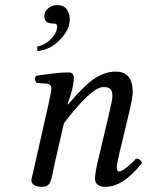

<svg xmlns="http://www.w3.org/2000/svg" viewBox="-20 -718 586 748"><path d="M445.8 -124Q434.6 -76.2 435.1 -66.9Q435.1 -49.8 444.8 -49.8Q452.6 -49.8 471.9 -64.5Q491.2 -79.1 509.8 -100.1Q526.9 -100.1 533.2 -83Q460 9.8 391.1 9.8Q350.1 9.8 350.1 -22.9Q350.1 -46.9 367.2 -115.2L404.8 -274.9Q418 -330.1 418 -342.8Q418 -364.7 409.4 -371.8Q400.9 -378.9 382.8 -378.9Q336.9 -378.9 229 -237.8L190.9 -71.8Q189.5 -64.5 186.5 -49.3Q183.6 -34.2 181.6 -26.1Q179.7 -18.1 175.3 -8.3Q170.9 1.5 163.3 5.6Q155.8 9.8 145 9.8Q102.1 9.8 102.1 -17.1Q102.1 -19 114.7 -71.8L170.9 -320.8Q179.7 -362.8 180.2 -372.1Q180.2 -390.1 162.1 -392.1L122.1 -395Q110.8 -411.1 121.1 -422.9Q208 -436 247.1 -436Q267.6 -436 267.6 -415Q267.6 -379.9 246.1 -320.3L243.2 -311L244.1 -310.1Q310.1 -387.2 349.6 -413.1Q389.2 -439 431.2 -439Q497.1 -439 497.1 -358.9Q497.1 -339.8 483.9 -283.2ZM204.6 -698.2Q231.4 -698.2 243.7 -676Q255.9 -653.8 250 -625Q243.7 -592.8 209.2 -558.6Q174.8 -524.4 126 -519L124.5 -536.1Q154.8 -542.5 176.3 -563.7Q197.8 -585 201.7 -605Q206.1 -626 191.9 -626Q164.6 -626 157.5 -637Q150.4 -647.9 153.8 -664.1Q156.7 -677.2 170.2 -687.7Q183.6 -698.2 204.6 -698.2Z"/></svg>

Font: Linux Libertine
Style: Italic
Weight: 400
Italic angle: -12°
Designer: Philipp H. Poll
Foundry: Philipp H. Poll
Version: Version 5.1.6 ; ttfautohint (v0.9)